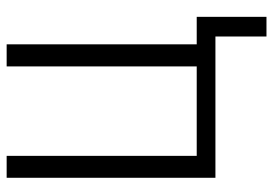

<svg xmlns="http://www.w3.org/2000/svg" viewBox="-144 -534 833 586"><g transform="rotate(-90 273.0 -240.5)"><path d="M515.1 -57.1V155.8H455.1V0H23.9V-637.2H90.8V-57.1H363.8V-637.2H431.2V-57.1Z"/></g></svg>

Font: Anonymous Pro
Style: Regular
Weight: 400
Monospace: yes
Designer: Mark Simonson
Version: Version 1.003